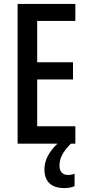

<svg xmlns="http://www.w3.org/2000/svg" viewBox="-20 -734 449 981"><path d="M284 113C284 76 298 45 342 0H365V-89H170V-328H353V-416H170V-627H365V-714H70V0H274C230 40 207 86 207 131C207 193 241 227 309 227C331 227 349 223 361 217V153C353 157 344 160 328 160C300 160 284 143 284 113Z"/></svg>

Font: Noto Sans Arabic UI XCn Md
Style: Regular
Weight: 500
Width: 2
Designer: Monotype Design Team, Nadine Chahine and Nizar Qandah
Foundry: Monotype Imaging Inc.
Version: Version 2.010